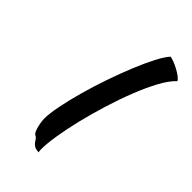

<svg xmlns="http://www.w3.org/2000/svg" viewBox="-241 -790 947 947"><g transform="rotate(45 232.5 -317.0)"><path d="M131 -57Q131 -93 142.5 -150.5Q154 -208 172.5 -274.5Q191 -341 215 -410.5Q239 -480 264 -541Q289 -602 313 -648Q337 -694 356 -714Q366 -713 382.5 -706.5Q399 -700 416 -691Q433 -682 447 -671.5Q461 -661 465 -652Q436 -626 407.5 -573.5Q379 -521 352.5 -454Q326 -387 303 -312.5Q280 -238 263 -168Q246 -98 236.5 -38Q227 22 227 59Q227 76 230 80Q208 79 198 72.5Q188 66 182.5 58.5Q177 51 172.5 43.5Q168 36 159 32Q152 29 147 18Q142 7 138.5 -6.5Q135 -20 133 -34Q131 -48 131 -57Z"/></g></svg>

Font: Sweet Mavka Script
Style: Regular
Weight: 500
Designer: Pablo Impallari/Anastassiya Vishnevskaya
Foundry: Pablo Impallari/ Anastassiya Vishnevskaya
Version: Version 2.0/www.impallari.com/   behance.net/sweetcherry